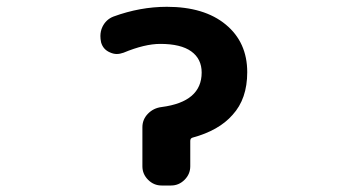

<svg xmlns="http://www.w3.org/2000/svg" viewBox="-20 -577 1040 576"><path d="M480.5 -556.6Q592.8 -556.6 657.2 -503.4Q721.7 -450.2 721.7 -360.4Q721.7 -280.3 677.7 -232.4Q636.7 -185.5 557.6 -164.1Q550.8 -162.1 550.8 -154.3V-78.1Q550.8 -54.7 533.7 -37.6Q516.6 -20.5 493.2 -20.5H464.8Q441.4 -20.5 424.3 -37.6Q407.2 -54.7 407.2 -78.1V-195.3Q407.2 -218.8 423.8 -235.8Q440.4 -252.9 464.8 -255.9Q585 -271.5 585 -359.4Q585 -400.4 553.7 -422.9Q522.5 -445.3 460.9 -445.3Q414.1 -445.3 350.6 -418.9Q339.8 -415 330.1 -415Q320.3 -415 309.6 -419.9Q289.1 -428.7 283.2 -450.2Q281.2 -460 281.2 -468.8Q281.2 -483.4 287.1 -496.1Q297.9 -518.6 320.3 -527.3Q400.4 -556.6 480.5 -556.6Z"/></svg>

Font: Gen Jyuu Gothic Monospace Bold
Style: Bold
Weight: 700
Designer: [Source Han Sans]
Ryoko NISHIZUKA  (kana & ideographs); Paul D. Hunt (Latin, Greek & Cyrillic); Wenlong ZHANG  (bopomofo
Version: Version 1.002.20150607